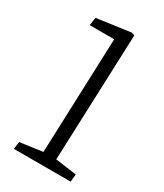

<svg xmlns="http://www.w3.org/2000/svg" viewBox="-180 -783 731 855"><g transform="rotate(30 185.0 -355.5)"><path d="M183 -646H57L63 -687L236 -711L252 -706L227 -54L336 -39L332 0H40L45 -38L161 -54Z"/></g></svg>

Font: Literata 12pt Light
Style: Italic
Weight: 300
Italic angle: -2°
Designer: Latin by Veronika Burian and Jose Scaglione. Greek by Irene Vlachou. Cyrillic by Vera Evstafieva
Foundry: TypeTogether
Version: Version 3.002